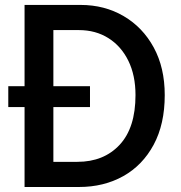

<svg xmlns="http://www.w3.org/2000/svg" viewBox="-20 -747 725 767"><path d="M295.5 0H78.1V-319.2H13.1V-402.7H78.1V-727.3H301.8Q397.7 -727.3 473.9 -682.7Q550.1 -638.1 594.1 -557.4Q638.1 -476.6 638.1 -367.2Q638.1 -251.1 593.9 -168.9Q549.7 -86.6 472.3 -43.3Q394.9 0 295.5 0ZM339.5 -402.7V-319.2H193.2V-100.5H289.1Q394.5 -100.5 457.9 -168.5Q521.3 -236.5 521.3 -367.2Q521.3 -446 492.7 -504.3Q464.1 -562.5 413.2 -594.6Q362.2 -626.8 295.1 -626.8H193.2V-402.7Z"/></svg>

Font: Interface Medium
Style: Regular
Weight: 500
Designer: Rasmus Andersson
Foundry: rsms
Version: Version 1.8